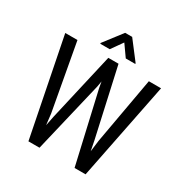

<svg xmlns="http://www.w3.org/2000/svg" viewBox="-202 -1058 1165 1216"><g transform="rotate(30 381.0 -450.5)"><path d="M212.4 -224.1 221.7 -144.5 235.8 -214.8 349.6 -710.9H424.3L534.7 -214.8L548.8 -142.6L559.1 -224.6L646 -710.9H735.4L593.8 0H513.2L394.5 -518.1L387.2 -560.1L379.9 -518.1L256.8 0H175.8L34.7 -710.9H124ZM516.6 -762.7H447.3L388.7 -845.7L330.1 -762.7H260.7V-768.6L362.8 -901.4H414.1L516.6 -767.6Z"/></g></svg>

Font: RobotoCondensed-Regular
Style: Regular
Weight: 400
Designer: Google
Version: Version 2.001201; 2014